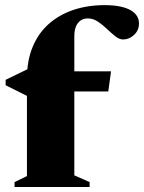

<svg xmlns="http://www.w3.org/2000/svg" viewBox="-20 -746 574 766"><path d="M106.5 -381 90.5 -362 2.5 -406V-427.5L98 -474L187 -461.5H423L412 -381ZM276.5 -46.5 337.5 -19.5V0H38V-19.5L87.5 -43.5V-433Q87.5 -503.5 110 -558.2Q132.5 -613 174 -650Q215.5 -687 272.2 -706.2Q329 -725.5 397.5 -725.5Q433.5 -725.5 459.5 -720Q485.5 -714.5 502 -704.8Q518.5 -695 526.5 -681.8Q534.5 -668.5 534.5 -652.5Q534.5 -625 515 -606.8Q495.5 -588.5 471.5 -588.5Q456 -588.5 440 -601.2Q424 -614 406.8 -630.5Q389.5 -647 370.5 -659.8Q351.5 -672.5 330.5 -672.5Q314 -672.5 302 -664.5Q290 -656.5 283.2 -640.8Q276.5 -625 276.5 -601Z"/></svg>

Font: Newsreader 36pt ExtraBold
Style: Regular
Weight: 800
Designer: Hugues Gentile
Foundry: Production Type
Version: Version 1.003